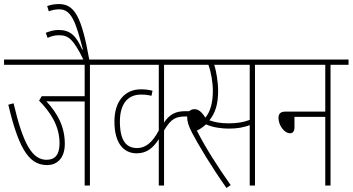

<svg xmlns="http://www.w3.org/2000/svg" viewBox="-20 -916 1741 948"><path d="M424 -596H513V-622H0V-596H398V-441H186L173 -419C229 -362 274 -295 274 -208C274 -153 252 -127 210 -127C141 -127 95 -200 47 -406L21 -399C78 -155 135 -101 214 -101C257 -101 300 -130 300 -206C300 -291 264 -356 209 -416C224 -415 244 -415 262 -415H398V0H424Z M395 -615H422C383 -836 348 -896 270 -896C246 -896 226 -891 213 -886L221 -860C236 -866 253 -870 273 -870C334 -870 355 -803 389 -672L386 -671C356 -740 327 -768 269 -768C246 -768 226 -762 206 -754L215 -729C233 -737 249 -742 271 -742C316 -742 341 -727 395 -615Z M911 -596V-622H501V-596H764V-272C731 -209 696 -185 657 -185C606 -185 572 -218 572 -316C572 -403 611 -449 676 -449C696 -449 712 -447 728 -443L733 -468C717 -472 699 -475 676 -475C597 -475 545 -417 545 -316C545 -204 594 -159 655 -159C704 -159 736 -185 764 -229V0H790V-272C826 -332 849 -341 900 -341H935V-367H895C849 -367 818 -353 790 -311V-596Z M1239 -596H1328V-622H862V-596H1009C1022 -561 1031 -509 1031 -468C1031 -410 1019 -365 994 -335C975 -365 959 -377 940 -377C920 -377 904 -363 904 -339C904 -317 910 -296 928 -261C960 -200 1022 -96 1098 12L1119 -2C1058 -88 994 -188 952 -271C967 -278 983 -289 997 -302C1032 -286 1077 -281 1110 -281C1152 -281 1183 -287 1213 -298V0H1239ZM1109 -307C1068 -307 1039 -313 1014 -322C1042 -357 1057 -399 1057 -467C1057 -511 1048 -564 1038 -596H1213V-324C1182 -312 1148 -307 1109 -307Z M1316 -622V-596H1586V-365H1390C1364 -365 1355 -353 1355 -334C1355 -297 1384 -258 1412 -258C1425 -258 1434 -266 1434 -289V-339H1586V0H1612V-596H1701V-622Z"/></svg>

Font: Noto Sans ExtraCondensed Thin
Style: Italic
Weight: 100
Width: 2
Italic angle: -12°
Designer: Monotype Design Team
Foundry: Monotype Imaging Inc.
Version: Version 2.013